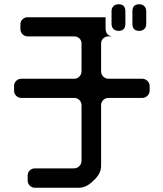

<svg xmlns="http://www.w3.org/2000/svg" viewBox="-20 -783 768 902"><path d="M476 -702H110Q96 -702 86 -692.5Q76 -683 76 -669V-646Q76 -632 86 -622Q96 -612 110 -612H329Q343 -612 353 -602.5Q363 -593 363 -579V-448Q363 -434 353 -423.5Q343 -413 329 -413H80Q66 -413 56 -403Q46 -393 46 -379V-358Q46 -343 56 -333Q66 -323 80 -323H329Q343 -323 353 -313Q363 -303 363 -288V-28Q363 -13 352.5 -2.5Q342 8 327 8H144Q130 8 120 17.5Q110 27 110 42V65Q110 79 120 89Q130 99 144 99H350Q382 99 410 74L430 55Q455 27 455 -4V-288Q455 -303 465 -313Q475 -323 490 -323H648Q662 -323 672.5 -333Q683 -343 683 -358V-379Q683 -393 672.5 -403Q662 -413 648 -413H490Q475 -413 465 -423.5Q455 -434 455 -448V-579Q455 -593 465 -602.5Q475 -612 490 -612H505Q476 -618 476 -650ZM634 -638Q649 -638 658 -647Q667 -656 667 -671V-730Q667 -745 658 -754Q649 -763 634 -763Q602 -763 602 -730V-671Q602 -638 634 -638ZM537 -638Q569 -638 569 -671V-730Q569 -763 537 -763Q522 -763 513 -754Q504 -745 504 -730V-671Q504 -656 513 -647Q522 -638 537 -638Z"/></svg>

Font: WDXL Lubrifont SC
Style: Regular
Weight: 400
Designer: [WDXL Lubrifont] Copyright 2020-2022 (c) NightFurySL2001, Skr-ZERO; [ZCOOL QingKe HuangYou] Copyright 2018-2022 (c) The 
Version: Version 2.001;hotconv 1.1.1;makeotfexe 2.6.0